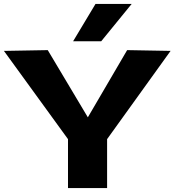

<svg xmlns="http://www.w3.org/2000/svg" viewBox="-21 -957 888 977"><path d="M325 0V-249L-1 -698L222 -702L426 -360L626 -702L847 -698L524 -249V0ZM351 -747 465 -937H649L494 -747Z"/></svg>

Font: Georama Extended
Style: Bold
Weight: 700
Width: 7
Designer: Jean-Baptiste Levee
Foundry: Production Type
Version: Version 1.000